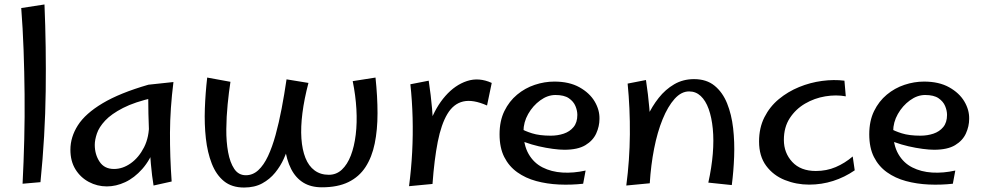

<svg xmlns="http://www.w3.org/2000/svg" viewBox="-20 -820 4401 859"><path d="M161 -5 81 2Q86 -95 88.5 -196Q91 -297 90 -398Q89 -499 85.5 -596.5Q82 -694 75 -784L179 -800Q187 -612 184.5 -412.5Q182 -213 161 -5Z M458 14Q415 14 377.5 -6Q340 -26 317.5 -62.5Q295 -99 295 -150Q295 -207 328.5 -259.5Q362 -312 439 -358Q516 -404 644 -441L668 -383Q583 -364 530.5 -337Q478 -310 450.5 -280.5Q423 -251 413.5 -222.5Q404 -194 404 -172Q404 -129 425.5 -96.5Q447 -64 490 -64Q529 -64 565 -89.5Q601 -115 624.5 -161Q648 -207 647 -270L705 -319Q699 -230 675.5 -167Q652 -104 616.5 -64Q581 -24 540 -5Q499 14 458 14ZM667 10Q660 -31 655 -87Q650 -143 647.5 -201.5Q645 -260 644 -312Q643 -364 643 -399Q643 -434 644 -441L756 -453Q741 -334 740.5 -226.5Q740 -119 748 -8Z M1420 18Q1371 18 1337 -3Q1303 -24 1282.5 -64Q1262 -104 1254 -162.5Q1246 -221 1248.5 -297Q1251 -373 1262 -465L1360 -449Q1341 -377 1333 -314Q1325 -251 1328.5 -200.5Q1332 -150 1346.5 -113.5Q1361 -77 1387.5 -57.5Q1414 -38 1451 -38Q1485 -38 1509.5 -61Q1534 -84 1549.5 -124Q1565 -164 1571.5 -217.5Q1578 -271 1574.5 -332Q1571 -393 1558 -457L1660 -473Q1669 -388 1669 -313.5Q1669 -239 1656.5 -178Q1644 -117 1615.5 -73Q1587 -29 1539 -5.5Q1491 18 1420 18ZM1072 19Q1017 19 982 -9.5Q947 -38 927.5 -88Q908 -138 901 -201Q894 -264 896.5 -334Q899 -404 907 -473L1011 -454Q1004 -409 998.5 -353.5Q993 -298 992.5 -242Q992 -186 1000.5 -139.5Q1009 -93 1028 -64.5Q1047 -36 1080 -36Q1111 -36 1135.5 -58.5Q1160 -81 1179 -121.5Q1198 -162 1213 -216.5Q1228 -271 1240 -334Q1252 -397 1262 -465L1285 -225Q1281 -205 1273 -174.5Q1265 -144 1250 -110.5Q1235 -77 1211 -47.5Q1187 -18 1153 0.5Q1119 19 1072 19Z M1915 3 1873 -110Q1876 -196 1902.5 -268.5Q1929 -341 1972.5 -390.5Q2016 -440 2069.5 -457.5Q2123 -475 2180 -449L2159 -348Q2096 -376 2052.5 -366Q2009 -356 1981.5 -310Q1954 -264 1938.5 -185.5Q1923 -107 1915 3ZM1915 3 1810 13Q1820 -63 1824 -139.5Q1828 -216 1826 -292.5Q1824 -369 1816 -443L1898 -459Q1908 -393 1913 -334.5Q1918 -276 1919.5 -222Q1921 -168 1919.5 -112.5Q1918 -57 1915 3Z M2589 2Q2535 8 2481 5.5Q2427 3 2379 -10Q2331 -23 2294 -49.5Q2257 -76 2236 -117.5Q2215 -159 2215 -219Q2215 -279 2236.5 -323Q2258 -367 2293.5 -396.5Q2329 -426 2372.5 -440.5Q2416 -455 2460 -455Q2527 -455 2572.5 -429.5Q2618 -404 2640.5 -366Q2663 -328 2662 -288Q2662 -255 2647.5 -223Q2633 -191 2599 -170.5Q2565 -150 2505 -150Q2484 -150 2453.5 -154Q2423 -158 2390.5 -165.5Q2358 -173 2329.5 -183.5Q2301 -194 2284 -207L2308 -246Q2327 -234 2360.5 -223.5Q2394 -213 2444 -213Q2475 -213 2502 -222Q2529 -231 2546 -251.5Q2563 -272 2563 -306Q2563 -325 2554.5 -345.5Q2546 -366 2525 -380.5Q2504 -395 2465 -395Q2430 -395 2397 -371Q2364 -347 2343 -310Q2322 -273 2322 -232Q2322 -171 2345 -131Q2368 -91 2407.5 -71Q2447 -51 2496.5 -48Q2546 -45 2600 -57Z M3254 8 3149 -3Q3164 -71 3169 -132Q3174 -193 3169 -244Q3164 -295 3150.5 -332.5Q3137 -370 3115 -390.5Q3093 -411 3063 -411Q3028 -411 2998 -377.5Q2968 -344 2944.5 -286.5Q2921 -229 2906.5 -155Q2892 -81 2887 0L2827 -125Q2830 -162 2842.5 -207.5Q2855 -253 2876 -298.5Q2897 -344 2927 -382Q2957 -420 2996.5 -443Q3036 -466 3085 -466Q3141 -466 3177 -436.5Q3213 -407 3233 -357.5Q3253 -308 3260 -246.5Q3267 -185 3264.5 -119Q3262 -53 3254 8ZM2887 0 2782 10Q2797 -103 2798 -219Q2799 -335 2788 -446L2870 -462Q2880 -396 2885 -337.5Q2890 -279 2891.5 -225Q2893 -171 2891.5 -115.5Q2890 -60 2887 0Z M3600 6Q3543 6 3491.5 -14.5Q3440 -35 3408 -78Q3376 -121 3376 -187Q3376 -248 3400 -295.5Q3424 -343 3464.5 -376.5Q3505 -410 3555 -430.5Q3605 -451 3658 -458Q3711 -465 3758 -459L3764 -389Q3721 -397 3672.5 -389Q3624 -381 3582 -356.5Q3540 -332 3513.5 -291.5Q3487 -251 3487 -194Q3487 -136 3524.5 -95.5Q3562 -55 3630 -55Q3678 -55 3719 -72.5Q3760 -90 3795 -120L3804 -58Q3759 -27 3707.5 -10.5Q3656 6 3600 6Z M4243 2Q4189 8 4135 5.5Q4081 3 4033 -10Q3985 -23 3948 -49.5Q3911 -76 3890 -117.5Q3869 -159 3869 -219Q3869 -279 3890.5 -323Q3912 -367 3947.5 -396.5Q3983 -426 4026.5 -440.5Q4070 -455 4114 -455Q4181 -455 4226.5 -429.5Q4272 -404 4294.5 -366Q4317 -328 4316 -288Q4316 -255 4301.5 -223Q4287 -191 4253 -170.5Q4219 -150 4159 -150Q4138 -150 4107.5 -154Q4077 -158 4044.5 -165.5Q4012 -173 3983.5 -183.5Q3955 -194 3938 -207L3962 -246Q3981 -234 4014.5 -223.5Q4048 -213 4098 -213Q4129 -213 4156 -222Q4183 -231 4200 -251.5Q4217 -272 4217 -306Q4217 -325 4208.5 -345.5Q4200 -366 4179 -380.5Q4158 -395 4119 -395Q4084 -395 4051 -371Q4018 -347 3997 -310Q3976 -273 3976 -232Q3976 -171 3999 -131Q4022 -91 4061.5 -71Q4101 -51 4150.5 -48Q4200 -45 4254 -57Z"/></svg>

Font: Marhey Light
Style: Regular
Weight: 300
Designer: Nur Syamsi & Bustanul Arifin
Foundry: Namelatype
Version: Version 1.000